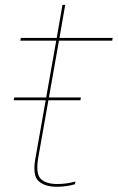

<svg xmlns="http://www.w3.org/2000/svg" viewBox="-20 -744 472 770"><path d="M35 -342H302.5L304.5 -353H37ZM208 5Q245.5 5 280.5 -5L282.5 -16Q246 -6 210 -6Q163.5 -6 143 -27.2Q122.5 -48.5 133.5 -112L216.5 -581H430L432 -592H218.5L241.5 -724.5H230.5L207.5 -592H63.5L61.5 -581H205.5L121.5 -106Q110 -39.5 135.2 -17.2Q160.5 5 208 5Z"/></svg>

Font: Anybody UltraCondensed Thin Thin
Style: Italic
Weight: 250
Italic angle: -10°
Version: Version 1.111